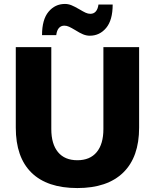

<svg xmlns="http://www.w3.org/2000/svg" viewBox="-20 -944 785 973"><path d="M60 -297V-705H240V-290Q240 -214 274 -173Q308 -132 372 -132Q436 -132 470 -173Q504 -214 504 -290V-705H685V-297Q685 -148 604.5 -69.5Q524 9 372 9Q219 9 139.5 -69Q60 -147 60 -297ZM309 -924Q326 -924 342 -917.5Q358 -911 382 -897Q402 -885 414 -879.5Q426 -874 438 -874Q455 -874 465.5 -886Q476 -898 479 -921H551Q551 -842 518 -802.5Q485 -763 435 -763Q418 -763 401 -770Q384 -777 362 -791Q342 -803 330 -808.5Q318 -814 306 -814Q289 -814 278.5 -802Q268 -790 265 -766H193Q193 -845 226 -884.5Q259 -924 309 -924Z"/></svg>

Font: wassup Sans
Style: Black
Weight: 900
Version: Version 2.001